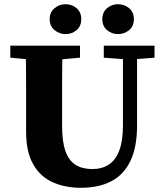

<svg xmlns="http://www.w3.org/2000/svg" viewBox="-20 -874 779 912"><path d="M364 18Q289 18 230 -8.5Q171 -35 137.5 -94Q104 -153 104 -248V-359Q104 -408 104 -457.5Q104 -507 103.5 -557.5Q103 -608 102 -657H277Q276 -609 275.5 -559Q275 -509 275 -459Q275 -409 275 -359V-276Q275 -201 291 -156Q307 -111 339 -91Q371 -71 419 -71Q464 -71 496.5 -92Q529 -113 546.5 -159Q564 -205 564 -279V-657H631V-278Q631 -175 599.5 -109.5Q568 -44 508.5 -13Q449 18 364 18ZM29 -600V-657H360V-600L214 -587H173ZM473 -600V-657H714V-600L610 -592H581ZM291 -712Q262 -712 239 -731Q216 -750 216 -783Q216 -816 239 -835Q262 -854 291 -854Q322 -854 344 -835Q366 -816 366 -783Q366 -750 344 -731Q322 -712 291 -712ZM540 -712Q511 -712 488.5 -731Q466 -750 466 -783Q466 -816 488.5 -835Q511 -854 540 -854Q571 -854 593.5 -835Q616 -816 616 -783Q616 -750 593.5 -731Q571 -712 540 -712Z"/></svg>

Font: Source Serif 4 18pt
Style: Bold
Weight: 700
Designer: Frank Grießhammer
Foundry: Adobe Systems Incorporated
Version: Version 4.004;hotconv 1.0.116;makeotfexe 2.5.65601